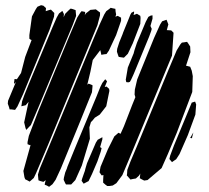

<svg xmlns="http://www.w3.org/2000/svg" viewBox="-20 -717 804 739"><path d="M171 -603 69 -355 47 -307 38 -294 23 -296H17L15 -304L10 -318L11 -329L41 -401L34 -394V-399L36 -413L45 -412L61 -436L77 -498L102 -564L100 -563L93 -568V-582L103 -654L118 -682L124 -691L138 -697L147 -695L157 -686L156 -674L168 -678L176 -680L184 -672L189 -667L188 -653ZM334 -362 287 -246 214 -68 194 -25 182 -8 169 2 160 -3 152 -6 153 -12 156 -24 154 -22 147 -17 136 -20 128 -23 127 -34 126 -45 133 -68 181 -183 339 -565 364 -624 381 -661 389 -674 400 -682 406 -687 414 -685 424 -683 425 -672 427 -661 424 -652 425 -653 433 -656 446 -649V-637L427 -582L399 -522L390 -509L381 -508L370 -506L368 -516L366 -524L337 -486L328 -441L316 -391L321 -395L329 -392L336 -389V-384ZM260 -621 130 -309 99 -236 81 -217 78 -225 73 -246 90 -325 89 -324 79 -312 62 -308 63 -313 65 -327 74 -352 91 -394 182 -612 198 -649 207 -665 220 -675 226 -663 225 -651 231 -664 246 -679 252 -684 260 -682 271 -678 272 -667 273 -656ZM355 -620 166 -162 119 -51 110 -32 101 -24 94 -18 87 -22 77 -27 74 -35 70 -59 98 -160 96 -158 86 -162V-170L91 -194L126 -286L246 -576L277 -649L289 -668L294 -674L308 -671L307 -662L306 -658L310 -665L328 -679L339 -680L349 -681L358 -674L365 -669V-658ZM520 -625 491 -550 472 -510 457 -495 443 -497 437 -498 435 -503 430 -518 431 -529 439 -554 452 -586 454 -592 476 -646 482 -661 486 -668 496 -673V-667L494 -659L507 -664L520 -656L521 -648ZM554 -576 495 -433 485 -411 480 -402 474 -400 466 -401 464 -410 472 -457 495 -513V-514L498 -525L507 -552L541 -633L551 -652L560 -657L567 -658V-645L561 -624L559 -617L564 -606L562 -598ZM642 -503 478 -107 451 -43 428 -12 414 -3 401 -1H393L386 -6L377 -14V-23L378 -42L379 -43H378L371 -42L363 -54L364 -59L367 -75L395 -142L420 -192L436 -206L444 -202L457 -231L488 -311L501 -343L498 -353L499 -372L508 -411L573 -571L596 -622L604 -635L621 -641L623 -636L628 -623L626 -616L622 -601H624L639 -600L648 -591ZM720 -363 660 -205 626 -124 602 -70 548 -24 535 -22 525 -27 518 -31 519 -40 520 -49 515 -41 503 -30 491 -28 482 -26 476 -33 468 -42 469 -47 470 -63 482 -95 507 -154 628 -447 660 -523 674 -546 680 -553 688 -554 700 -556 705 -549 712 -538 713 -516 696 -464 701 -463 712 -460 718 -445 722 -424ZM389 -308 364 -276 345 -264 336 -253 330 -247 327 -237 324 -227 326 -183 295 -80 270 -24 254 -7H234L231 -12L225 -25L226 -33L231 -53L238 -70L239 -74L265 -138L352 -347L366 -382L374 -398L385 -412L392 -404L388 -394L383 -382L390 -384L400 -375L401 -367ZM732 -276 703 -197 671 -124 658 -104 649 -98 642 -93 637 -99 632 -105 635 -118 650 -158 699 -276 713 -310 718 -322 731 -326 735 -315ZM712 -186 724 -207 723 -202 720 -191 719 -185ZM355 -96 334 -47 321 -20 302 -10 294 -21 296 -29 304 -52 307 -60V-61L309 -69L315 -89L349 -168L356 -179L367 -185L374 -189V-181L366 -153L365 -151L371 -147L368 -134Z"/></svg>

Font: Rubik Marker Hatch
Style: Regular
Weight: 400
Designer: Hubert and Fischer, NaN
Foundry: Hubert & Fischer, NaN
Version: Version 2.200